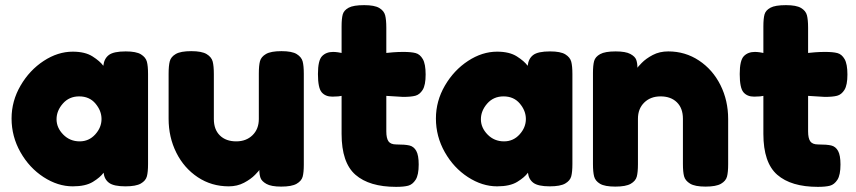

<svg xmlns="http://www.w3.org/2000/svg" viewBox="-20 -727 3332 747"><path d="M556 -439V-89Q556 -58 551.5 -41Q547 -24 528 -13Q509 -2 468 -2Q423 -2 404.5 -15.5Q386 -29 383 -55Q370 -37 341.5 -19.5Q313 -2 263 -2Q205 -2 149.5 -38Q94 -74 59.5 -135Q25 -196 25 -266Q25 -334 60 -394Q95 -454 150 -490Q205 -526 263 -526Q311 -526 340 -507.5Q369 -489 382 -471Q385 -499 403.5 -513Q422 -527 469 -527Q510 -527 528.5 -515.5Q547 -504 551.5 -487Q556 -470 556 -439ZM375 -264Q375 -296 351.5 -324Q328 -352 288 -352Q249 -352 224.5 -324Q200 -296 200 -263Q200 -230 226 -203.5Q252 -177 290 -177Q326 -177 350.5 -204Q375 -231 375 -264Z M636 -265V-440Q636 -471 640.5 -488.5Q645 -506 664 -517Q683 -528 724 -528Q765 -528 784 -516.5Q803 -505 807.5 -487.5Q812 -470 812 -439V-264Q812 -223 835.5 -200Q859 -177 899 -177Q938 -177 962.5 -201Q987 -225 987 -264V-441Q987 -472 991.5 -489Q996 -506 1015 -517Q1034 -528 1075 -528Q1116 -528 1134.5 -516.5Q1153 -505 1157.5 -488Q1162 -471 1162 -440V-86Q1162 -56 1157.5 -39.5Q1153 -23 1134 -12Q1115 -1 1074 -1Q1035 -1 1016.5 -11.5Q998 -22 993.5 -35Q989 -48 989 -66Q989 -64 972.5 -47Q956 -30 929.5 -16Q903 -2 870 -2Q803 -2 749.5 -37.5Q696 -73 666 -133Q636 -193 636 -265Z M1483 -216Q1483 -189 1491.5 -177Q1500 -165 1522 -165Q1556 -165 1573 -161Q1590 -157 1599.5 -140Q1609 -123 1609 -87Q1609 -46 1597 -27.5Q1585 -9 1568 -4.5Q1551 0 1521 0Q1417 0 1363 -47Q1309 -94 1309 -206V-354Q1306 -353 1296 -352Q1286 -351 1273 -351Q1246 -351 1231.5 -368Q1217 -385 1217 -439Q1217 -492 1233 -508.5Q1249 -525 1276 -525Q1284 -525 1295 -523.5Q1306 -522 1309 -521V-624Q1309 -655 1313.5 -671Q1318 -687 1336.5 -697Q1355 -707 1397 -707Q1437 -707 1455.5 -696Q1474 -685 1478.5 -667.5Q1483 -650 1483 -619V-521Q1490 -522 1509.5 -523.5Q1529 -525 1549 -525Q1580 -525 1597 -520.5Q1614 -516 1625 -497Q1636 -478 1636 -437Q1636 -396 1624.5 -377.5Q1613 -359 1596 -354.5Q1579 -350 1548 -350L1483 -354Z M2207 -439V-89Q2207 -58 2202.5 -41Q2198 -24 2179 -13Q2160 -2 2119 -2Q2074 -2 2055.5 -15.5Q2037 -29 2034 -55Q2021 -37 1992.5 -19.5Q1964 -2 1914 -2Q1856 -2 1800.5 -38Q1745 -74 1710.5 -135Q1676 -196 1676 -266Q1676 -334 1711 -394Q1746 -454 1801 -490Q1856 -526 1914 -526Q1962 -526 1991 -507.5Q2020 -489 2033 -471Q2036 -499 2054.5 -513Q2073 -527 2120 -527Q2161 -527 2179.5 -515.5Q2198 -504 2202.5 -487Q2207 -470 2207 -439ZM2026 -264Q2026 -296 2002.5 -324Q1979 -352 1939 -352Q1900 -352 1875.5 -324Q1851 -296 1851 -263Q1851 -230 1877 -203.5Q1903 -177 1941 -177Q1977 -177 2001.5 -204Q2026 -231 2026 -264Z M2813 -264V-88Q2813 -57 2808.5 -40Q2804 -23 2785 -12Q2766 -1 2725 -1Q2684 -1 2665 -12.5Q2646 -24 2641.5 -41Q2637 -58 2637 -89V-265Q2637 -306 2613.5 -329Q2590 -352 2550 -352Q2511 -352 2486.5 -328Q2462 -304 2462 -265V-88Q2462 -57 2457.5 -40Q2453 -23 2434 -12Q2415 -1 2374 -1Q2333 -1 2314.5 -12Q2296 -23 2291.5 -40.5Q2287 -58 2287 -89V-443Q2287 -473 2291.5 -489.5Q2296 -506 2315 -516.5Q2334 -527 2375 -527Q2414 -527 2432.5 -517Q2451 -507 2455.5 -494Q2460 -481 2460 -463Q2460 -465 2476.5 -482Q2493 -499 2519.5 -513Q2546 -527 2580 -527Q2646 -527 2699.5 -491.5Q2753 -456 2783 -396Q2813 -336 2813 -264Z M3124 -216Q3124 -189 3132.5 -177Q3141 -165 3163 -165Q3197 -165 3214 -161Q3231 -157 3240.5 -140Q3250 -123 3250 -87Q3250 -46 3238 -27.5Q3226 -9 3209 -4.5Q3192 0 3162 0Q3058 0 3004 -47Q2950 -94 2950 -206V-354Q2947 -353 2937 -352Q2927 -351 2914 -351Q2887 -351 2872.5 -368Q2858 -385 2858 -439Q2858 -492 2874 -508.5Q2890 -525 2917 -525Q2925 -525 2936 -523.5Q2947 -522 2950 -521V-624Q2950 -655 2954.5 -671Q2959 -687 2977.5 -697Q2996 -707 3038 -707Q3078 -707 3096.5 -696Q3115 -685 3119.5 -667.5Q3124 -650 3124 -619V-521Q3131 -522 3150.5 -523.5Q3170 -525 3190 -525Q3221 -525 3238 -520.5Q3255 -516 3266 -497Q3277 -478 3277 -437Q3277 -396 3265.5 -377.5Q3254 -359 3237 -354.5Q3220 -350 3189 -350L3124 -354Z"/></svg>

Font: Fredoka One
Style: Regular
Weight: 400
Designer: Milena B. Brandão, Ben Nathan
Version: Version 2.000; ttfautohint (v1.5.33-1714) -l 8 -r 50 -G 200 